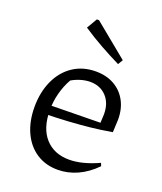

<svg xmlns="http://www.w3.org/2000/svg" viewBox="-137 -820 775 917"><g transform="rotate(20 250.5 -361.5)"><path d="M265 8Q203 8 156.5 -22.5Q110 -53 84.5 -108.5Q59 -164 59 -237Q59 -312 86 -371Q113 -430 162.5 -463Q212 -496 278 -496Q331 -496 371 -473.5Q411 -451 433 -410.5Q455 -370 455 -316L452 -251Q395 -241 342.5 -235.5Q290 -230 232.5 -226.5Q175 -223 105 -222V-269L381 -273L383 -317Q383 -373 351.5 -406.5Q320 -440 269 -440Q247 -440 222.5 -433Q198 -426 176 -413Q155 -376 144 -333.5Q133 -291 133 -249Q133 -156 178 -106Q223 -56 300 -56Q366 -56 449 -94L455 -79Q413 -36 364.5 -14Q316 8 265 8ZM364 -565Q313 -590 263 -618Q213 -646 165 -678L196 -731H207L379 -590Z"/></g></svg>

Font: Piazzolla Thin
Style: Regular
Weight: 400
Version: Version 2.001